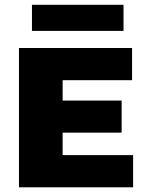

<svg xmlns="http://www.w3.org/2000/svg" viewBox="-20 -800 625 820"><path d="M61 0V-595H544V-457.5H247.5V-137.5H548.5V0ZM172.5 -233.5V-370.5H499.5V-233.5ZM116.5 -668V-779.5H507.5V-668Z"/></svg>

Font: Encode Sans SC ExtraBold
Style: Regular
Weight: 800
Version: Version 3.002